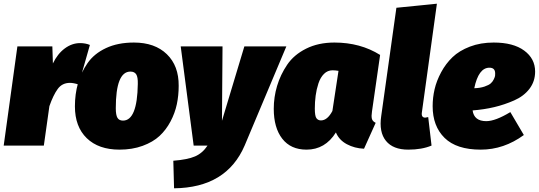

<svg xmlns="http://www.w3.org/2000/svg" viewBox="-28 -787 2913 1038"><path d="M405 -554Q434 -554 458 -544L397 -330Q370 -339 350 -339Q308 -339 284 -306Q260 -273 239 -213L209 0H-8L66 -536H255L258 -444Q283 -496 322 -525Q361 -554 405 -554Z M618 22Q505 22 441 -40Q377 -102 377 -212Q377 -278 393.5 -336.5Q410 -395 445.5 -446Q481 -497 545 -527Q609 -557 696 -557Q809 -557 874 -494Q939 -431 938 -323Q938 -271 928 -223.5Q918 -176 894 -130.5Q870 -85 834.5 -52Q799 -19 743 1.5Q687 22 618 22ZM637 -135Q714 -135 717 -333Q718 -370 708.5 -385Q699 -400 677 -400Q598 -400 598 -202Q598 -165 607 -150Q616 -135 637 -135Z M1520 -536 1295 -1Q1197 228 913 231L909 82Q986 76 1026.5 58.5Q1067 41 1094 0H1019L949 -536H1175L1172 -134L1293 -536Z M1780 -557Q1920 -557 2027 -490L1983 -184Q1979 -159 1982.5 -145Q1986 -131 2003 -123L1940 17Q1889 15 1847 -7.5Q1805 -30 1788 -71Q1730 22 1629 22Q1544 22 1498 -37Q1452 -96 1452 -199Q1452 -262 1470 -322.5Q1488 -383 1524.5 -437Q1561 -491 1627 -524Q1693 -557 1780 -557ZM1770 -407Q1743 -407 1723.5 -387.5Q1704 -368 1693.5 -336Q1683 -304 1678.5 -270Q1674 -236 1674 -200Q1674 -159 1683 -147.5Q1692 -136 1707 -136Q1742 -136 1769 -187L1802 -404Q1784 -407 1770 -407Z M2334 -767 2253 -181Q2248 -151 2271 -151Q2273 -151 2279 -152.5Q2285 -154 2287 -154L2305 0Q2253 22 2179 22Q2097 22 2058.5 -25.5Q2020 -73 2033 -160L2115 -745Z M2865 -400Q2865 -347 2834.5 -307Q2804 -267 2751.5 -244Q2699 -221 2644.5 -208Q2590 -195 2527 -190Q2535 -132 2601 -132Q2650 -132 2731 -181L2804 -57Q2696 22 2571 22Q2440 22 2375.5 -41.5Q2311 -105 2311 -213Q2311 -259 2321.5 -304.5Q2332 -350 2357 -396.5Q2382 -443 2418.5 -478Q2455 -513 2512.5 -535Q2570 -557 2641 -557Q2747 -557 2806 -513.5Q2865 -470 2865 -400ZM2536 -310Q2568 -311 2591.5 -319Q2615 -327 2625.5 -336.5Q2636 -346 2642 -359Q2648 -372 2648.5 -377.5Q2649 -383 2649 -390Q2649 -421 2618 -421Q2559 -421 2536 -310Z"/></svg>

Font: Fira Sans Ultra
Style: Italic
Weight: 950
Italic angle: -8°
Designer: Carrois Corporate & Edenspiekermann AG
Foundry: Carrois Corporate GbR & Edenspiekermann AG
Version: Version 4.203;PS 004.203;hotconv 1.0.88;makeotf.lib2.5.64775